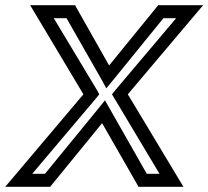

<svg xmlns="http://www.w3.org/2000/svg" viewBox="-64 -694 802 739"><path d="M618 -15 428 -331 684 -634 718 -674H669H558H545L536 -663L356 -442L231 -663L225 -674H212H101H52L76 -634L257 -331L-10 -15L-44 25H5H116H129L138 14L329 -220L463 14L469 25H482H593H642L618 -15ZM550 -25H501L357 -278L340 -308L316 -278L109 -25H60L306 -316L318 -331L310 -346L143 -624H192L329 -384L345 -354L370 -384L565 -624H614L379 -346L367 -331L376 -316L550 -25Z"/></svg>

Font: Gamestation Text Outline
Style: Italic
Weight: 400
Designer: Jonas Hecksher
Foundry: Jonas Hecksher, Playtypeª, e-types AS
Version: Version 1.003